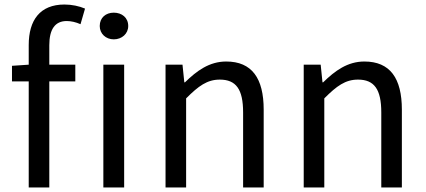

<svg xmlns="http://www.w3.org/2000/svg" viewBox="-20 -829 1882 849"><path d="M107 -543 33 -538V-469H107V0H198V-469H313V-543H198V-629C198 -699 223 -736 275 -736C294 -736 316 -731 336 -722L356 -791C330 -802 298 -809 265 -809C157 -809 107 -740 107 -630ZM437 0H529V-543H437ZM483 -773C448 -773 421 -751 421 -714C421 -680 448 -655 483 -655C519 -655 547 -680 547 -714C547 -751 519 -773 483 -773Z M712 0H803V-394C858 -449 896 -477 952 -477C1024 -477 1055 -434 1055 -332V0H1146V-344C1146 -483 1094 -557 980 -557C906 -557 850 -516 798 -465H795L787 -543H712Z M1323 0H1414V-394C1469 -449 1507 -477 1563 -477C1635 -477 1666 -434 1666 -332V0H1757V-344C1757 -483 1705 -557 1591 -557C1517 -557 1461 -516 1409 -465H1406L1398 -543H1323Z"/></svg>

Font: Noto Sans CJK TC Regular
Style: Regular
Weight: 400
Designer: Ryoko NISHIZUKA (kana & ideographs); Paul D. Hunt (Latin, Greek & Cyrillic); Wenlong ZHANG (bopomofo); Sandoll Communica
Foundry: Adobe Systems Incorporated
Version: Version 1.001;PS 1.001;hotconv 1.0.78;makeotf.lib2.5.61930